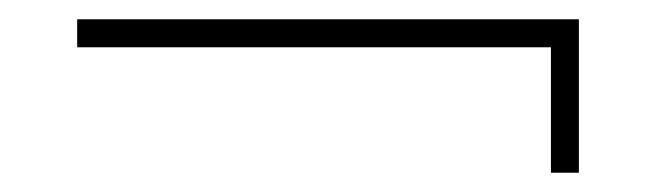

<svg xmlns="http://www.w3.org/2000/svg" viewBox="-20 -304 690 199"><path d="M580 -284V-125H551V-255H60V-284Z"/></svg>

Font: Fivo Sans Thin
Style: Regular
Weight: 250
Foundry: Alexander Slobzheninov
Version: 1.0